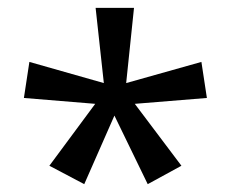

<svg xmlns="http://www.w3.org/2000/svg" viewBox="-20 -780 591 490"><path d="M322 -760 302 -568 494 -622 508 -530 324 -515 443 -357 357 -310 272 -485 195 -310 106 -357 223 -515 41 -530 55 -622 245 -568 224 -760Z"/></svg>

Font: Noto Sans Javanese
Style: Regular
Weight: 400
Designer: Monotype Design Team
Foundry: Monotype Imaging Inc.
Version: Version 2.004